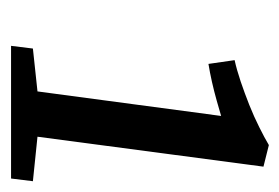

<svg xmlns="http://www.w3.org/2000/svg" viewBox="-101 -839 518 356"><g transform="rotate(90 158.0 -661.0)"><path d="M70 -463 149.5 -471.5 195 -812Q183.5 -808.5 166.5 -803.8Q149.5 -799 131.8 -795Q114 -791 98.5 -788.5L91.5 -837Q109.5 -841 131 -848.2Q152.5 -855.5 174.5 -864.2Q196.5 -873 216 -882.8Q235.5 -892.5 249 -900.5L289 -890.5L233.5 -471.5L316 -463L311 -422.5H65Z"/></g></svg>

Font: Merriweather Medium
Style: Italic
Weight: 500
Italic angle: -7.8°
Version: Version 2.101